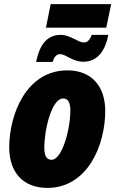

<svg xmlns="http://www.w3.org/2000/svg" viewBox="-20 -906 562 936"><path d="M204 -771H498L522 -886H227ZM156 -604H237C243 -630 258 -642 272 -642C302 -642 333 -605 386 -605C440 -605 489 -638 508 -736H427C417 -709 405 -699 389 -699C360 -699 323 -736 276 -736C206 -736 172 -683 156 -604ZM211 10C408 10 493 -200 493 -365C493 -487 425 -563 309 -563C107 -563 25 -346 25 -188C25 -64 94 10 211 10ZM231 -127C207 -127 196 -148 196 -185C196 -275 232 -426 288 -426C312 -426 323 -406 323 -367C323 -279 284 -127 231 -127Z"/></svg>

Font: Noto Sans Condensed Black
Style: Italic
Weight: 900
Width: 3
Italic angle: -12°
Designer: Monotype Design Team
Foundry: Monotype Imaging Inc.
Version: Version 2.013